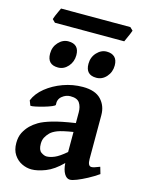

<svg xmlns="http://www.w3.org/2000/svg" viewBox="-126 -908 751 998"><g transform="rotate(15 250.0 -409.0)"><path d="M143.1 14.6Q116.2 14.6 90.6 2.2Q64.9 -10.3 48.3 -35.4Q31.7 -60.5 31.7 -98.1Q31.7 -131.3 43.7 -154.5Q55.7 -177.7 73.7 -195.8Q89.4 -211.4 113 -225.6Q136.7 -239.7 181.2 -252.9Q225.6 -266.1 304.2 -277.8V-335.4Q304.2 -365.7 291 -385.7Q277.8 -405.8 240.7 -405.3Q217.3 -405.3 196.8 -388.7Q176.3 -372.1 179.2 -342.8Q179.7 -338.4 162.8 -331.3Q146 -324.2 122.3 -317.4Q98.6 -310.5 78.4 -306.4Q58.1 -302.2 52.2 -303.7L42 -330.1Q57.6 -369.1 96.2 -400.4Q134.8 -431.6 186 -450.2Q237.3 -468.8 291.5 -468.8Q358.4 -468.8 389.9 -435.3Q421.4 -401.9 421.4 -351.6V-116.2Q421.4 -78.1 440.9 -78.1Q447.8 -78.1 456.8 -80.8Q465.8 -83.5 485.4 -91.3L496.1 -54.7Q468.8 -35.6 439.5 -20Q410.2 -4.4 386.2 5.1Q362.3 14.6 350.1 14.6Q332 14.6 319.6 -6.1Q307.1 -26.9 304.7 -63Q260.7 -18.6 217.8 -2Q174.8 14.6 143.1 14.6ZM201.2 -70.8Q219.7 -70.8 243.7 -80.8Q267.6 -90.8 304.2 -122.1V-230Q245.6 -220.7 221.2 -211.2Q196.8 -201.7 184.1 -189Q171.4 -176.3 163.6 -161.6Q155.8 -147 155.8 -126.5Q155.8 -93.3 172.1 -82Q188.5 -70.8 201.2 -70.8ZM345.2 -532.7Q287.6 -532.7 287.6 -592.3Q287.6 -628.4 310.8 -653.3Q334 -678.2 363.8 -678.2Q391.1 -678.2 406.5 -663.6Q421.9 -648.9 421.9 -619.1Q421.9 -583.5 399.4 -558.1Q377 -532.7 345.2 -532.7ZM139.2 -532.7Q81.1 -532.7 81.1 -592.3Q81.1 -628.4 104.2 -653.3Q127.4 -678.2 157.2 -678.2Q215.3 -678.2 215.3 -619.1Q215.3 -583.5 192.9 -558.1Q170.4 -532.7 139.2 -532.7ZM64 -753.4 48.3 -769Q50.3 -776.4 55.7 -789.1Q61 -801.8 66.9 -814.2Q72.8 -826.7 75.7 -833H448.7L464.4 -817.9Q462.4 -811 456.8 -797.9Q451.2 -784.7 445.3 -772Q439.5 -759.3 437 -753.4Z"/></g></svg>

Font: David Libre
Style: Bold
Weight: 700
Designer: Ismar David, J. Victor Gaultney, Annie Olsen and Meir Sadan
Foundry: Monotype Imaging Inc. & SIL International
Version: Version 1.100; ttfautohint (v1.8.4.7-5d5b)